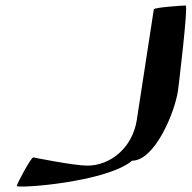

<svg xmlns="http://www.w3.org/2000/svg" viewBox="-20 -723 698 699"><path d="M41 -46C39 -36 365 -58 461 -138C543 -138 616 -312 628 -393C629 -400 666 -703 656 -703C646 -703 541 -696 540 -689L478 -286C462 -184 381 -120 298 -120C249 -120 101 -150 101 -150C93 -150 43 -57 41 -46Z"/></svg>

Font: Ampere
Style: Ita
Weight: 400
Version: Version 1